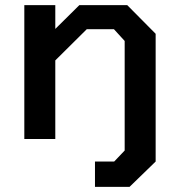

<svg xmlns="http://www.w3.org/2000/svg" viewBox="-20 -543 698 750"><path d="M351 187V88H426L467 45V-383L425 -429H319L196 -307V0H75V-523H196V-430L290 -523H477L588 -411V88L486 187Z"/></svg>

Font: Tomorrow Medium
Style: Regular
Weight: 500
Designer: Tony de Marco, Monica Rizzolli
Foundry: Just in Type
Version: Version 2.002